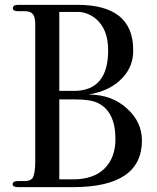

<svg xmlns="http://www.w3.org/2000/svg" viewBox="-20 -773 646 790"><path d="M564 -195Q564 -3 280 -3H54Q32 -3 32 -15Q32 -28 54 -28H82Q104 -28 114 -40Q125 -59 125 -107V-673Q125 -702 115.5 -714.5Q106 -727 82 -727H54Q33 -727 33 -739Q33 -753 54 -753H299Q527 -753 528 -569Q530 -503 486 -455Q436 -399 344 -384Q441 -384 503 -326Q564 -271 564 -195ZM425 -566Q425 -654 373 -697Q338 -724 299 -724H224V-399H284Q425 -399 425 -566ZM455 -201Q455 -315 381 -350Q351 -364 288 -364H224V-35H280Q365 -35 410 -79.5Q455 -124 455 -201Z"/></svg>

Font: GFS Gazis
Style: Regular
Weight: 400
Designer: George Matthiopoulos
Foundry: George Matthiopoulos
Version: Version 1.0